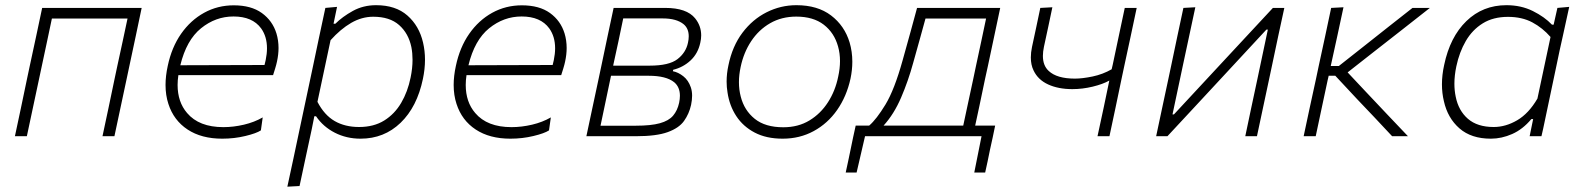

<svg xmlns="http://www.w3.org/2000/svg" viewBox="-20 -525 6068 740"><path d="M37.5 0Q49.5 -56 60.5 -108Q71.5 -160 84 -220.5L94.5 -270Q108 -333 119.5 -386Q130.5 -439 142.5 -494.5H526Q514.5 -439 503.2 -386Q492 -333 478.5 -270L468 -220.5Q455 -160 444 -108Q433 -56 421 0H375Q387 -56 398 -108Q409 -160 421.5 -220.5L432 -270Q443.5 -322.5 452.8 -365.8Q462 -409 471.5 -453.5H180Q170.5 -409 161.5 -366Q152 -322.5 141 -270L130.5 -220.5Q117.5 -160 106.5 -108Q95.5 -56 83.5 0Z M836.5 9.5Q756.5 9.5 703 -25.8Q649.5 -61 629 -124.5Q618 -158 618 -197.5Q618 -232 626.5 -271Q641.5 -342.5 678 -394.8Q714.5 -447 766.8 -475.8Q819 -504.5 881 -504.5Q948 -504.5 989.2 -474.8Q1030.5 -445 1045.5 -396Q1053.5 -369.5 1053.5 -340Q1053.5 -315 1047.5 -287.5Q1045 -275.5 1040.5 -261Q1036 -246.5 1032.5 -235.5H667.5Q664.5 -215.5 664.5 -197.5Q664.5 -132 701 -89.5Q747 -35 841 -35Q880 -35 920.2 -44.5Q960.5 -54 992.5 -72.5L985.5 -22.5Q968 -11 925.5 -0.8Q883 9.5 836.5 9.5ZM880 -461.5Q811 -461.5 754.8 -416Q698.5 -370.5 675 -273.5L999.5 -274.5Q1002 -284.5 1004 -293.5Q1009 -317.5 1009 -339Q1009 -384 986.5 -415.5Q953 -461.5 880 -461.5Z M1087.5 194.5Q1099.5 138.5 1111 85.5Q1122 32.5 1135 -28L1186.5 -270.5Q1196 -316 1208.2 -373.8Q1220.5 -431.5 1234 -494.5L1279 -498.5L1265.5 -433.5H1272.5Q1299.5 -460.5 1339.8 -482.8Q1380 -505 1429.5 -505Q1505 -505 1550.2 -465.2Q1595.5 -425.5 1610.5 -361Q1618 -329 1618 -294.5Q1618 -259 1610 -221Q1587.5 -113 1524 -51.8Q1460.5 9.5 1369.5 9.5Q1315.5 9.5 1270.5 -13.5Q1225.5 -36.5 1198 -77H1191.5L1181.5 -27Q1168.5 32.5 1157.5 84.5Q1146.5 136 1134.5 192ZM1364 -35.5Q1420.5 -35.5 1460.8 -60.5Q1501 -85.5 1526.2 -128.5Q1551.5 -171.5 1562.5 -226Q1570 -262 1570 -294.5Q1570 -320 1565.5 -343.5Q1554.5 -396.5 1518.2 -428.5Q1482 -460.5 1418.5 -460.5Q1374.5 -460.5 1333.5 -436.8Q1292.5 -413 1254 -370L1203.5 -132.5Q1230 -81.5 1269.8 -58.5Q1309.5 -35.5 1364 -35.5Z M1947 9.5Q1867 9.5 1813.5 -25.8Q1760 -61 1739.5 -124.5Q1728.5 -158 1728.5 -197.5Q1728.5 -232 1737 -271Q1752 -342.5 1788.5 -394.8Q1825 -447 1877.2 -475.8Q1929.5 -504.5 1991.5 -504.5Q2058.5 -504.5 2099.8 -474.8Q2141 -445 2156 -396Q2164 -369.5 2164 -340Q2164 -315 2158 -287.5Q2155.5 -275.5 2151 -261Q2146.5 -246.5 2143 -235.5H1778Q1775 -215.5 1775 -197.5Q1775 -132 1811.5 -89.5Q1857.5 -35 1951.5 -35Q1990.5 -35 2030.8 -44.5Q2071 -54 2103 -72.5L2096 -22.5Q2078.5 -11 2036 -0.8Q1993.5 9.5 1947 9.5ZM1990.5 -461.5Q1921.5 -461.5 1865.2 -416Q1809 -370.5 1785.5 -273.5L2110 -274.5Q2112.5 -284.5 2114.5 -293.5Q2119.5 -317.5 2119.5 -339Q2119.5 -384 2097 -415.5Q2063.5 -461.5 1990.5 -461.5Z M2240 0Q2252 -56.5 2263 -108.2Q2274 -160 2287 -220.5L2297.5 -270Q2310.5 -333 2321.8 -385.8Q2333 -438.5 2345 -494.5H2544Q2626.5 -494.5 2659 -454.5Q2682.5 -425.5 2682.5 -388.5Q2682.5 -375 2679 -360Q2670 -318.5 2641.5 -292Q2613 -265.5 2574.5 -256L2573.5 -250.5Q2594 -246.5 2613.5 -231.2Q2633 -216 2642.5 -188.5Q2647.5 -174 2647.5 -156Q2647.5 -139.5 2643.5 -120.5Q2636 -86.5 2616.5 -59Q2597 -31.5 2553.5 -15.8Q2510 0 2431.5 0ZM2382 -454Q2372.5 -408 2363.5 -365.5Q2354.5 -323.5 2343.5 -273.5V-272H2484Q2558.5 -272 2591 -297Q2623.5 -322 2631.5 -360Q2634.5 -373.5 2634.5 -385Q2634.5 -415 2615 -431.5Q2587.5 -454 2534.5 -454ZM2294.5 -40.5H2430.5Q2489 -40.5 2523.2 -50Q2557.5 -59.5 2574.2 -79.2Q2591 -99 2597.5 -129Q2600.5 -143.5 2600.5 -156Q2600.5 -189.5 2578.5 -208Q2547.5 -233 2480.5 -233H2335L2332.5 -221.5Q2322 -171 2313 -128.5Q2304 -86 2294.5 -40.5Z M2996.5 9.5Q2933.5 9.5 2888.8 -14Q2844 -37.5 2817.8 -77.5Q2791.5 -117.5 2784 -168.5Q2780.5 -189 2780.5 -210.5Q2780.5 -241.5 2787.5 -273.5Q2802.5 -347 2841.5 -398.8Q2880.5 -450.5 2934.8 -477.8Q2989 -505 3049.5 -505Q3131 -505 3183 -465.5Q3235 -426 3254.5 -361.5Q3265 -326 3265 -287Q3265 -255.5 3258 -222Q3243 -153.5 3206.5 -101.2Q3170 -49 3116.2 -19.8Q3062.5 9.5 2996.5 9.5ZM2999 -34.5Q3056.5 -34.5 3099.8 -60.8Q3143 -87 3171.2 -131Q3199.5 -175 3210.5 -229.5Q3217.5 -261 3217.5 -289.5Q3217.5 -319.5 3210 -346Q3195.5 -398.5 3155 -429.8Q3114.5 -461 3049 -461Q2992.5 -461 2948.2 -435.5Q2904 -410 2875 -366Q2846 -322 2834.5 -266.5Q2828 -236.5 2828 -208.5Q2828 -179 2835 -152.5Q2848.5 -99.5 2889 -67Q2929.5 -34.5 2999 -34.5Z M3239.5 140Q3244.5 118 3249 96Q3253.5 74 3258.5 50.5Q3263.5 27.5 3268 4.5Q3273 -18.5 3278 -41H3330Q3358 -65 3392.8 -122.2Q3427.5 -179.5 3459 -293Q3477 -358.5 3490 -404.5Q3502.5 -450 3514.5 -494.5H3835Q3823 -438.5 3812 -386Q3801 -333.5 3787.5 -270.5L3776.5 -220.5Q3764 -160 3754.5 -115.2Q3745 -70.5 3738.5 -41H3815.5Q3811 -18.5 3806 4.8Q3801 28 3795.5 52.5Q3791 75 3786.5 96.5Q3782 118 3777 140H3735L3763 0H3314L3281.5 140ZM3499.5 -282.5Q3480.5 -213 3453 -149Q3425.5 -85 3385.5 -41H3692.5Q3702 -85 3711 -127.5Q3720 -169.5 3731 -220.5L3741.5 -270.5Q3752.5 -322.5 3762 -366Q3771 -409 3780.5 -453.5H3547Q3536.5 -415 3525.5 -375.5Q3514.5 -336 3499.5 -282.5Z M4210 0Q4221 -51.5 4233.5 -109Q4245.5 -166 4255.5 -214.5Q4230.5 -200.5 4191.2 -191Q4152 -181.5 4113 -181.5Q4059 -181.5 4019.8 -199.5Q3980.5 -217.5 3963.5 -253.5Q3953 -275 3953 -303.5Q3953 -322.5 3957.5 -344Q3965.5 -381.5 3973.5 -418.5Q3981 -455.5 3989.5 -494.5L4036 -497Q4028 -458.5 4020 -421Q4012 -383.5 4003.5 -344.5Q3999.5 -325.5 3999.5 -309.5Q3999.5 -272 4022 -251.5Q4053.5 -222 4123 -222Q4151.5 -222 4191 -230.2Q4230.5 -238.5 4264.5 -258L4268.5 -275Q4281.5 -336.5 4292.5 -388.5Q4303.5 -440 4315 -494.5H4361Q4349 -439 4338 -386Q4326.5 -333 4313 -270L4302.5 -220.5Q4290 -160 4279 -108Q4268 -56 4256 0Z M4436 0Q4448 -56.5 4459 -108.2Q4470 -160 4483 -220.5L4493.5 -270Q4506.5 -333 4517.8 -385.8Q4529 -438.5 4541 -494.5L4587 -497Q4575 -441.5 4564 -389.5Q4553 -337 4539.5 -275L4499 -84H4504.5L4674 -266.5Q4726 -322 4779.5 -380Q4833 -437.5 4886 -494.5H4930L4906.5 -386Q4895.5 -333.5 4882 -270L4871.5 -220.5Q4858.5 -160 4847.5 -108Q4836.5 -56 4824.5 0H4779.5Q4791 -55.5 4802 -107Q4813 -158 4825.5 -217L4866.5 -411H4861L4695 -232Q4642 -175 4587.8 -116.5Q4533.5 -58 4479.5 0Z M5004.5 0Q5016.5 -56 5027.5 -108Q5038.5 -159.5 5052 -220.5L5062.5 -270.5Q5076 -333 5087.5 -386Q5098.5 -439 5110.5 -494.5L5158 -497Q5146 -441.5 5134.5 -387.5Q5122.5 -333.5 5109.5 -273.5L5109 -270.5H5140L5239.5 -349Q5285.5 -385.5 5331.8 -422Q5378 -458.5 5424 -494.5H5491Q5436 -451.5 5381.5 -408.5L5271.5 -322.5L5174 -246L5244 -171.5Q5284.5 -128.5 5325.2 -85.5Q5366 -42.5 5406.5 0H5345.5Q5311.5 -36 5278 -72Q5244 -107.5 5210 -143.5L5126.5 -233H5101L5097 -216Q5084.5 -157 5073.5 -106Q5062.5 -55 5051 0Z M5875.5 0Q5878 -13.5 5881 -27L5889 -66H5882Q5849 -26.5 5808.2 -8.5Q5767.5 9.5 5726 9.5Q5650.5 9.5 5605 -30.2Q5559.5 -70 5545 -135Q5537.5 -166 5537.5 -200Q5537.5 -236 5546 -274.5Q5568.5 -382.5 5631.8 -443.8Q5695 -505 5786 -505Q5842.5 -505 5887.8 -482.5Q5933 -460 5961.5 -430H5968L5982.5 -494.5L6028 -498.5Q6015.5 -440.5 6003.5 -386.5Q5991 -332 5978.5 -270.5L5927.5 -28.5Q5924.5 -14 5921 0ZM5737 -35.5Q5783 -35.5 5827.5 -61.5Q5872 -87.5 5905.5 -145L5956 -382.5Q5925.5 -417.5 5885.8 -438.8Q5846 -460 5792 -460Q5735 -460 5694.8 -435Q5654.5 -410 5629.5 -367Q5604.5 -324 5593 -269.5Q5585.5 -234 5585.5 -202.5Q5585.5 -176.5 5590.5 -152.5Q5601 -99 5637.5 -67.2Q5674 -35.5 5737 -35.5Z"/></svg>

Font: Heraclito ExtraLight
Style: Italic
Weight: 200
Italic angle: -12°
Designer: Kostas Bartsokas (font) & Cristiano Sobral (main changes)
Foundry: Kostas Bartsokas (font) & Cristiano Sobral (main changes)
Version: Version 1.00;July 8, 2020;FontCreator 13.0.0.2655 64-bit